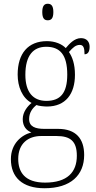

<svg xmlns="http://www.w3.org/2000/svg" viewBox="-20 -762 513 1022"><path d="M234 -654C252 -654 264 -663 264 -698C264 -732 252 -742 234 -742C217 -742 205 -732 205 -698C205 -663 217 -654 234 -654ZM217 240C357 240 428 170 428 63C428 -23 385 -76 289 -76H216C168 -76 135 -88 135 -128C135 -163 153 -186 174 -203C185 -198 215 -195 230 -195C329 -195 379 -262 379 -364C379 -421 365 -459 347 -485C368 -509 383 -523 405 -523C424 -523 430 -507 430 -473C449 -473 457 -489 457 -513C457 -538 443 -559 411 -559C375 -559 348 -527 330 -506C310 -527 274 -543 230 -543C129 -543 74 -477 74 -365C74 -301 98 -241 148 -214C127 -197 101 -166 101 -128C101 -88 122 -67 147 -57C95 -44 38 2 38 85C38 181 98 240 217 240ZM227 -225C157 -225 115 -270 115 -364C115 -468 158 -513 226 -513C299 -513 338 -471 338 -365C338 -265 300 -225 227 -225ZM220 210C111 210 77 153 77 84C77 1 131 -38 199 -38H281C355 -38 389 -10 389 67C389 154 339 210 220 210Z"/></svg>

Font: Noto Serif Bengali SemiCondensed ExtraLight
Style: Regular
Weight: 200
Width: 4
Designer: Juan Bruce, Universal Thirst, Indian Type Foundry and the Monotype Design Team.
Foundry: Monotype Imaging Inc.
Version: Version 2.003